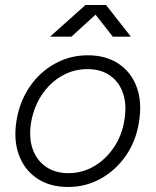

<svg xmlns="http://www.w3.org/2000/svg" viewBox="-20 -732 619 764"><path d="M251 12Q178 12 127.5 -22Q77 -56 55 -116Q33 -176 46 -254Q59 -330 99 -388Q139 -446 199 -479Q259 -512 329 -512Q402 -512 452.5 -478Q503 -444 524.5 -384Q546 -324 533 -246Q521 -170 480.5 -112Q440 -54 380.5 -21Q321 12 251 12ZM252 -43Q307 -43 353.5 -70Q400 -97 432.5 -144.5Q465 -192 475 -254Q485 -314 470 -359.5Q455 -405 418.5 -431Q382 -457 328 -457Q273 -457 226 -430Q179 -403 147 -355.5Q115 -308 104 -246Q94 -186 109.5 -140.5Q125 -95 162 -69Q199 -43 252 -43ZM179 -586 320 -712H401V-711L264 -586ZM429 -586 330 -712H332H402L501 -586Z"/></svg>

Font: Figtree Light Light
Style: Italic
Weight: 300
Italic angle: -9.5°
Version: Version 2.000